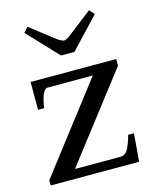

<svg xmlns="http://www.w3.org/2000/svg" viewBox="-109 -785 685 858"><g transform="rotate(-15 234.0 -356.0)"><path d="M81 -689 101 -712 216 -623Q236 -610 244 -610Q252 -610 271 -623L386 -712L407 -689L275 -549H213ZM18 -24 327 -426H118Q92 -426 79 -341H51V-470H447V-439L142 -43H353Q376 -43 389 -68.5Q402 -94 411 -129H438L427 0H18Z"/></g></svg>

Font: Taviraj Medium
Style: Regular
Weight: 500
Designer: Katatrad Team
Foundry: CadsonDemak
Version: Version 1.001